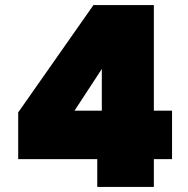

<svg xmlns="http://www.w3.org/2000/svg" viewBox="-20 -740 744 760"><path d="M52 -110V-295L350 -720H589V-302H661V-110H589V0H365V-110ZM383 -467 275 -302H383Z"/></svg>

Font: Fz Poppins Black
Style: Regular
Weight: 900
Designer: Ninad Kale (Devanagari), Jonny Pinhorn (Latin)
Foundry: Indian Type Foundry
Version: Vit hóa bi Vntype.Com & FontZin.Com